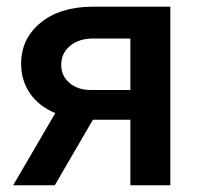

<svg xmlns="http://www.w3.org/2000/svg" viewBox="-20 -548 595 568"><path d="M483.9 -528.3V0H365.7V-193.8H254.9L142.1 0H19L143.6 -213.4Q94.7 -233.9 68.6 -272Q42.5 -310.1 42.5 -359.4Q42.5 -433.1 99.4 -480.2Q156.2 -527.3 252.9 -528.3ZM161.1 -356.4Q161.1 -323.2 185.8 -302.5Q210.4 -281.7 249 -281.7H365.7V-434.1H256.3Q212.9 -434.1 187 -412.1Q161.1 -390.1 161.1 -356.4Z"/></svg>

Font: Roboto Medium
Style: Regular
Weight: 500
Designer: Google
Version: Version 2.134; 2016; ttfautohint (v1.6)